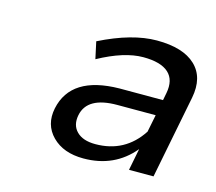

<svg xmlns="http://www.w3.org/2000/svg" viewBox="-58 -776 510 454"><g transform="rotate(15 196.5 -549.0)"><path d="M275.5 -706Q340 -706 370.2 -677.2Q400.5 -648.5 390.5 -597L350.5 -393.5H290.5L301 -447Q255 -391.5 179 -391.5Q130 -391.5 102.5 -419.2Q75 -447 83.5 -488.5Q101 -572 219 -573.5H325.5L329 -591.5Q335.5 -625 316.5 -642.2Q297.5 -659.5 254.5 -659.5Q208 -659.5 146 -625.5L137 -667Q215 -706 275.5 -706ZM197.5 -431.5Q270 -431.5 309.5 -492L318 -534.5H224Q151 -534.5 141.5 -487.5Q136.5 -462 151.8 -446.8Q167 -431.5 197.5 -431.5Z"/></g></svg>

Font: Argentum Sans Light
Style: Italic
Weight: 300
Italic angle: -11.3°
Designer: Julieta Ulanovsky (font), Owen Earl (portions from Jones font), Cristiano Sobral (main changes and remaster)
Foundry: Julieta Ulanovsky (font), Owen Earl (portions from Jones font), Cristiano Sobral (main changes and remaster)
Version: Version 3.127